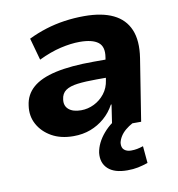

<svg xmlns="http://www.w3.org/2000/svg" viewBox="-81 -588 805 866"><g transform="rotate(-10 322.0 -154.5)"><path d="M221 11Q163 11 121.5 -12.5Q80 -36 59 -74.5Q38 -113 45 -160Q51 -209 87.5 -241Q124 -273 193.5 -288.5Q263 -304 368 -304H442L430 -223H368Q316 -223 280 -218.5Q244 -214 225 -200.5Q206 -187 203 -160Q199 -131 218.5 -114.5Q238 -98 275 -98Q306 -98 334.5 -112Q363 -126 383 -151.5Q403 -177 408 -212L424 -314Q432 -362 405.5 -382.5Q379 -403 321 -403Q281 -403 233.5 -392Q186 -381 132 -355L104 -456Q143 -475 184.5 -488Q226 -501 270.5 -507.5Q315 -514 361 -514Q442 -514 494 -489Q546 -464 567.5 -413Q589 -362 577 -284L532 0H399L414 -100H411Q392 -65 363.5 -40.5Q335 -16 299.5 -2.5Q264 11 221 11ZM433 205Q374 205 345 178Q316 151 321 105Q328 60 363.5 18.5Q399 -23 451 -45L492 0Q475 9 460 21.5Q445 34 436 48.5Q427 63 424 78Q422 100 434 110Q446 120 465 120Q480 120 493 117.5Q506 115 521 110L528 188Q504 196 482.5 200.5Q461 205 433 205Z"/></g></svg>

Font: Nunito Sans 7pt ExtraBold
Style: Italic
Weight: 800
Italic angle: -9°
Designer: Vernon Adams
Foundry: Vernon Adams
Version: Version 3.101;gftools[0.9.27]